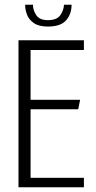

<svg xmlns="http://www.w3.org/2000/svg" viewBox="-20 -790 404 810"><path d="M58 -620H334V-579H109V-369H318L310 -329H109V-40H334V0H58ZM182 -678Q144 -678 123 -692.5Q102 -707 94 -728Q86 -749 86 -770H119Q119 -747 133 -726Q147 -705 182 -705Q220 -705 234.5 -726Q249 -747 250 -770H282Q282 -731 259 -704.5Q236 -678 182 -678Z"/></svg>

Font: Smooch Sans
Style: Regular
Weight: 400
Designer: Robert E. Leuschke
Foundry: Robert E. Leuschke
Version: Version 1.010; ttfautohint (v1.8.3)